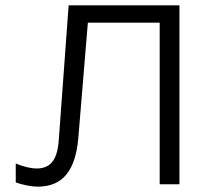

<svg xmlns="http://www.w3.org/2000/svg" viewBox="-20 -690 760 719"><path d="M237 -670 200 -164C194 -85 165 -59 116 -59C99 -59 68 -65 39 -78V-7C62 2 99 9 121 9C218 9 262 -55 273 -170L309 -605H578V0H652V-670Z"/></svg>

Font: LT Wave Text Light
Style: Regular
Weight: 300
Designer: Daniel Lyons
Version: Version 2.5 (Glyphs App)